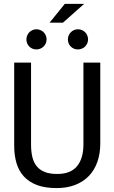

<svg xmlns="http://www.w3.org/2000/svg" viewBox="-20 -961 590 990"><path d="M497.1 -222.2Q497.1 -169.4 482.2 -126.7Q467.3 -84 438.5 -54Q409.7 -23.9 367.9 -7.6Q326.2 8.8 272 8.8Q212.4 8.8 170.9 -6.8Q129.4 -22.5 103.3 -51Q77.1 -79.6 65.2 -119.6Q53.2 -159.7 53.2 -209V-638.2H140.1V-215.8Q140.1 -178.2 147.2 -149.9Q154.3 -121.6 170.4 -102.5Q186.5 -83.5 212.2 -73.7Q237.8 -64 274.9 -64Q344.2 -64 377.2 -104Q410.2 -144 410.2 -216.8V-638.2H497.1ZM413.6 -940.9 304.7 -844.2H235.8L314 -940.9ZM168 -810.1Q178.7 -810.1 188.2 -805.9Q197.8 -801.8 204.8 -794.9Q211.9 -788.1 216.1 -778.3Q220.2 -768.6 220.2 -757.8Q220.2 -747.1 216.1 -737.5Q211.9 -728 204.8 -721.2Q197.8 -714.4 188.2 -710.2Q178.7 -706.1 168 -706.1Q146 -706.1 131.1 -720.9Q116.2 -735.8 116.2 -757.8Q116.2 -768.6 120.4 -778.3Q124.5 -788.1 131.3 -794.9Q138.2 -801.8 147.7 -805.9Q157.2 -810.1 168 -810.1ZM381.8 -810.1Q392.6 -810.1 402.3 -805.9Q412.1 -801.8 418.9 -794.9Q425.8 -788.1 429.9 -778.3Q434.1 -768.6 434.1 -757.8Q434.1 -747.1 429.9 -737.5Q425.8 -728 418.9 -721.2Q412.1 -714.4 402.3 -710.2Q392.6 -706.1 381.8 -706.1Q359.9 -706.1 345 -720.9Q330.1 -735.8 330.1 -757.8Q330.1 -768.6 334.2 -778.3Q338.4 -788.1 345.2 -794.9Q352.1 -801.8 361.6 -805.9Q371.1 -810.1 381.8 -810.1ZM0 -638.2Z"/></svg>

Font: Code New Roman
Style: Regular
Weight: 400
Monospace: yes
Designer: Sam Radian
Foundry: Code New Roman
Version: Version 2.00 November 29, 2014